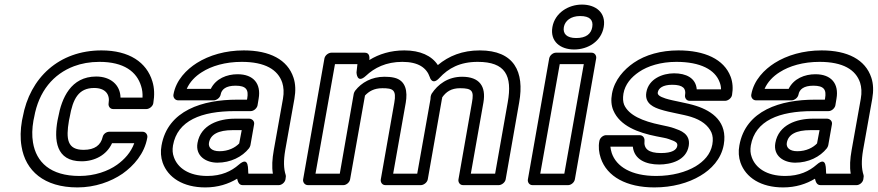

<svg xmlns="http://www.w3.org/2000/svg" viewBox="-20 -783 3831 838"><path d="M231 -257C216 -173 223 -79 336 -79C394 -79 446 -107 469 -158H566C551 -117 523 -87 491 -64C452 -36 393 -15 327 -15C199 -15 138 -76 124 -161C119 -191 120 -222 126 -257L129 -271C149 -385 213 -460 303 -494C335 -506 372 -513 414 -513C521 -513 577 -470 596 -407C601 -392 603 -374 602 -357H506C505 -413 462 -449 400 -449C289 -449 249 -354 234 -271ZM79 -271 76 -257C69 -217 68 -179 74 -144C91 -38 172 35 318 35C395 35 464 10 515 -25C563 -59 611 -112 623 -183C625 -194 617 -208 602 -208H457C445 -208 431 -199 428 -185C420 -150 394 -129 345 -129C274 -129 267 -175 281 -257L284 -271C298 -352 323 -399 391 -399C439 -399 461 -372 454 -332C452 -321 459 -307 474 -307H619C630 -307 646 -317 649 -332C655 -367 654 -399 645 -428C620 -511 544 -563 423 -563C238 -563 110 -444 79 -271Z M1175 -128C1168 -89 1166 -55 1171 -25H1064C1061 -40 1070 -106 1022 -64C990 -36 947 -15 885 -15C803 -15 755 -51 739 -97C733 -113 732 -129 735 -148C754 -257 859 -298 1005 -298H1074C1089 -298 1102 -312 1104 -323L1109 -353C1120 -417 1087 -459 1017 -459C970 -459 922 -440 900 -395H795C808 -425 832 -450 861 -468C903 -495 963 -513 1035 -513C1137 -513 1193 -479 1212 -422C1218 -403 1220 -379 1215 -352ZM1039 25H1197C1208 25 1223 15 1226 0L1227 -8C1228 -12 1228 -16 1227 -19C1218 -47 1217 -81 1225 -128L1265 -352C1271 -386 1270 -417 1261 -444C1235 -523 1157 -563 1044 -563C964 -563 893 -542 839 -508C795 -480 748 -434 737 -370C735 -359 743 -345 758 -345H913C924 -345 940 -355 943 -370C947 -393 966 -409 1008 -409C1054 -409 1066 -392 1059 -353L1058 -348H1014C866 -348 712 -302 685 -148C680 -122 682 -96 690 -73C713 -8 779 35 876 35C931 35 977 20 1015 -3C1018 9 1022 25 1039 25ZM842 -159C832 -103 878 -73 929 -73C986 -73 1037 -98 1067 -136C1070 -140 1072 -145 1073 -149L1089 -240C1092 -255 1079 -265 1068 -265H1005C936 -265 856 -239 842 -159ZM892 -159C898 -196 932 -215 996 -215H1035L1024 -157C1007 -139 977 -123 938 -123C903 -123 889 -140 892 -159Z M1658 -448C1602 -448 1558 -423 1530 -387C1527 -383 1525 -378 1524 -374L1463 -25H1357L1442 -503H1540L1536 -467C1536 -467 1537 -415 1577 -452C1614 -487 1665 -513 1736 -513C1806 -513 1842 -487 1856 -446C1856 -446 1866 -408 1898 -443C1937 -485 1987 -513 2065 -513C2186 -513 2217 -453 2196 -336L2141 -25H2035L2090 -336C2102 -406 2073 -448 1997 -448C1935 -448 1891 -415 1864 -374C1862 -371 1861 -366 1860 -363C1859 -357 1859 -353 1859 -351L1801 -25H1696L1751 -335C1759 -382 1753 -432 1700 -444C1687 -447 1673 -448 1658 -448ZM1701 -335 1642 0C1640 11 1647 25 1662 25H1817C1828 25 1844 15 1847 0L1909 -352C1910 -355 1910 -354 1910 -358C1927 -382 1949 -398 1988 -398C2041 -398 2049 -386 2040 -336L1981 0C1979 11 1986 25 2001 25H2157C2168 25 2184 15 2187 0L2246 -336C2270 -470 2224 -563 2074 -563C1998 -563 1939 -539 1891 -499C1864 -540 1814 -563 1745 -563C1685 -563 1634 -547 1592 -521C1594 -539 1590 -553 1572 -553H1426C1415 -553 1399 -543 1396 -528L1303 0C1301 11 1309 25 1324 25H1479C1490 25 1505 15 1508 0L1573 -366C1590 -384 1612 -398 1649 -398C1695 -398 1711 -391 1701 -335Z M2443 -25H2338L2423 -503H2528ZM2460 25C2471 25 2486 15 2489 0L2582 -528C2584 -539 2577 -553 2562 -553H2406C2395 -553 2380 -543 2377 -528L2284 0C2282 11 2289 25 2304 25ZM2495 -617C2453 -617 2436 -636 2441 -665C2446 -692 2471 -713 2512 -713C2555 -713 2570 -695 2565 -665C2560 -635 2538 -617 2495 -617ZM2486 -567C2546 -567 2604 -602 2615 -665C2626 -728 2580 -763 2520 -763C2461 -763 2402 -727 2391 -665C2380 -602 2426 -567 2486 -567Z M2857 -65C2907 -65 2975 -82 2986 -146C2995 -200 2948 -214 2923 -223C2907 -229 2886 -233 2863 -238C2785 -254 2724 -280 2704 -326C2699 -339 2698 -354 2701 -374C2708 -415 2735 -446 2769 -469C2807 -495 2864 -513 2932 -513C3037 -513 3101 -479 3121 -424C3125 -414 3127 -403 3127 -393H3021C3017 -443 2974 -463 2922 -463C2872 -463 2811 -439 2801 -380C2792 -329 2838 -313 2863 -305C2903 -292 2961 -284 2996 -273C3041 -259 3071 -236 3085 -205C3091 -191 3093 -174 3089 -152C3081 -109 3052 -79 3016 -57C2974 -32 2914 -15 2844 -15C2735 -15 2670 -56 2650 -115C2647 -124 2645 -135 2644 -143H2742C2748 -86 2800 -65 2857 -65ZM2865 -115C2810 -115 2789 -134 2793 -169C2794 -181 2786 -193 2772 -193H2625C2614 -193 2599 -183 2596 -168C2591 -142 2594 -117 2602 -93C2629 -12 2715 35 2836 35C2914 35 2984 16 3037 -16C3083 -43 3128 -88 3139 -152C3156 -250 3090 -298 3018 -321C2978 -334 2920 -342 2885 -353C2857 -362 2849 -370 2851 -380C2854 -398 2873 -413 2914 -413C2962 -413 2975 -396 2970 -368C2968 -357 2975 -343 2990 -343H3145C3156 -343 3172 -353 3175 -368C3180 -397 3178 -424 3169 -448C3140 -525 3055 -563 2941 -563C2865 -563 2797 -544 2746 -509C2704 -480 2662 -435 2651 -374C2646 -347 2648 -322 2657 -301C2686 -233 2765 -204 2845 -188C2868 -183 2886 -181 2899 -176C2931 -165 2938 -160 2936 -146C2933 -129 2914 -115 2865 -115Z M3697 -128C3690 -89 3688 -55 3693 -25H3586C3583 -40 3592 -106 3544 -64C3512 -36 3469 -15 3407 -15C3325 -15 3277 -51 3261 -97C3255 -113 3254 -129 3257 -148C3276 -257 3381 -298 3527 -298H3596C3611 -298 3624 -312 3626 -323L3631 -353C3642 -417 3609 -459 3539 -459C3492 -459 3444 -440 3422 -395H3317C3330 -425 3354 -450 3383 -468C3425 -495 3485 -513 3557 -513C3659 -513 3715 -479 3734 -422C3740 -403 3742 -379 3737 -352ZM3561 25H3719C3730 25 3745 15 3748 0L3749 -8C3750 -12 3750 -16 3749 -19C3740 -47 3739 -81 3747 -128L3787 -352C3793 -386 3792 -417 3783 -444C3757 -523 3679 -563 3566 -563C3486 -563 3415 -542 3361 -508C3317 -480 3270 -434 3259 -370C3257 -359 3265 -345 3280 -345H3435C3446 -345 3462 -355 3465 -370C3469 -393 3488 -409 3530 -409C3576 -409 3588 -392 3581 -353L3580 -348H3536C3388 -348 3234 -302 3207 -148C3202 -122 3204 -96 3212 -73C3235 -8 3301 35 3398 35C3453 35 3499 20 3537 -3C3540 9 3544 25 3561 25ZM3364 -159C3354 -103 3400 -73 3451 -73C3508 -73 3559 -98 3589 -136C3592 -140 3594 -145 3595 -149L3611 -240C3614 -255 3601 -265 3590 -265H3527C3458 -265 3378 -239 3364 -159ZM3414 -159C3420 -196 3454 -215 3518 -215H3557L3546 -157C3529 -139 3499 -123 3460 -123C3425 -123 3411 -140 3414 -159Z"/></svg>

Font: Asimov
Style: WidOuIt
Weight: 500
Designer: Google
Version: Version 2.000980; 2014